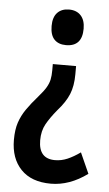

<svg xmlns="http://www.w3.org/2000/svg" viewBox="-53 -578 456 806"><g transform="rotate(5 175.0 -174.5)"><path d="M255 -274Q255 -224 240.5 -189Q226 -154 193 -117Q164 -82 148 -53Q132 -24 132 15Q132 93 201 93Q228 93 253.5 82Q279 71 307 51L346 138Q271 193 192 193Q110 193 66 147Q22 101 22 23Q22 -20 32 -50Q42 -80 61 -107.5Q80 -135 109 -168Q130 -192 140 -209Q150 -226 153.5 -242.5Q157 -259 157 -282V-308H255ZM273 -467Q273 -392 205 -392Q173 -392 155.5 -410.5Q138 -429 138 -467Q138 -504 156 -523Q174 -542 205 -542Q237 -542 255 -522.5Q273 -503 273 -467Z"/></g></svg>

Font: Noto Sans Gujarati UI ExtraCondensed SemiBold
Style: Regular
Weight: 600
Width: 2
Designer: Jelle Bosma - Monotype Design Team, Universal Thirst
Foundry: Monotype Imaging Inc.
Version: Version 2.106; ttfautohint (v1.8.4.7-5d5b)